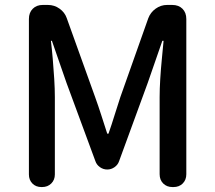

<svg xmlns="http://www.w3.org/2000/svg" viewBox="-20 -757 870 777"><path d="M148 0Q125 0 111 -14.5Q97 -29 97 -51V-680Q97 -706 112.5 -721.5Q128 -737 153 -737H174Q200 -737 221 -722Q242 -707 250 -684L365 -364Q378 -328 390 -290.5Q402 -253 414 -216H419Q432 -253 443.5 -290.5Q455 -328 467 -364L580 -683Q589 -707 610 -722Q631 -737 656 -737H677Q703 -737 718.5 -721.5Q734 -706 734 -680V-52Q734 -29 719.5 -14.5Q705 0 682 0H678Q655 0 640.5 -14.5Q626 -29 626 -52V-364Q626 -397 628.5 -437.5Q631 -478 635 -518.5Q639 -559 642 -592H637L578 -422L462 -105Q457 -90 443.5 -80.5Q430 -71 414 -71Q398 -71 384.5 -80.5Q371 -90 366 -105L249 -422L190 -592H186Q190 -559 193.5 -518.5Q197 -478 199.5 -437.5Q202 -397 202 -364V-51Q202 -29 187.5 -14.5Q173 0 150 0Z"/></svg>

Font: Chiron GoRound TC M
Style: Regular
Weight: 500
Designer: Ryoko NISHIZUKA 西塚涼子 (kana, bopomofo & ideographs); Paul D. Hunt (Latin, Greek & Cyrillic); Sandoll Communications 산돌커뮤니
Foundry: Adobe
Version: Version 1.000;hotconv 1.1.1;makeotfexe 2.6.0